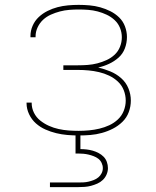

<svg xmlns="http://www.w3.org/2000/svg" viewBox="-20 -548 640 788"><path d="M303 8Q280 8 256.5 6Q233 4 210.5 -1.5Q188 -7 166.5 -16.5Q145 -26 127.5 -41.5Q110 -57 99.5 -79Q89 -101 89 -124Q89 -125 89 -125.5Q89 -126 89 -127H110Q110 -126 110 -125.5Q110 -125 110 -125Q110 -104 119.5 -85Q129 -66 145.5 -53Q162 -40 181 -31.5Q200 -23 220.5 -18.5Q241 -14 261.5 -12.5Q282 -11 303 -11Q324 -11 345.5 -13Q367 -15 388 -20Q409 -25 428.5 -34Q448 -43 464 -58Q480 -73 488 -93.5Q496 -114 496 -135Q496 -157 488 -177.5Q480 -198 464 -213Q448 -228 428 -237.5Q408 -247 386.5 -252Q365 -257 343.5 -259Q322 -261 300 -261H240V-280H300Q320 -280 340 -281.5Q360 -283 379.5 -288Q399 -293 417.5 -301.5Q436 -310 450.5 -323.5Q465 -337 472.5 -356Q480 -375 480 -395Q480 -415 472.5 -433.5Q465 -452 450.5 -465.5Q436 -479 418 -487.5Q400 -496 381 -501Q362 -506 342.5 -507.5Q323 -509 303 -509Q284 -509 264.5 -507.5Q245 -506 226 -501Q207 -496 189 -488Q171 -480 157 -467Q143 -454 134.5 -436Q126 -418 126 -399Q126 -398 126 -397Q126 -396 126 -395H105Q105 -396 105 -397Q105 -398 105 -400Q105 -422 114 -442.5Q123 -463 139 -478Q155 -493 175 -503Q195 -513 216 -518.5Q237 -524 259 -526Q281 -528 303 -528Q325 -528 347.5 -526Q370 -524 391.5 -518Q413 -512 433 -502Q453 -492 469 -476.5Q485 -461 493 -439.5Q501 -418 501 -396Q501 -372 492.5 -349.5Q484 -327 466.5 -311.5Q449 -296 427.5 -286Q406 -276 383 -271Q408 -265 432.5 -255Q457 -245 477 -227.5Q497 -210 507 -185.5Q517 -161 517 -135Q517 -111 508.5 -88Q500 -65 482.5 -48Q465 -31 443.5 -20Q422 -9 398.5 -2.5Q375 4 351 6Q327 8 303 8ZM185 220V201H300Q311 201 322 200.5Q333 200 343.5 197.5Q354 195 364.5 191Q375 187 383.5 180Q392 173 397 163Q402 153 402 142Q402 131 397 120.5Q392 110 383.5 103.5Q375 97 364.5 93Q354 89 343.5 86.5Q333 84 322 83Q311 82 300 82H290V0H310V64Q323 64 336 65.5Q349 67 361 70.5Q373 74 384.5 80Q396 86 405 95Q414 104 418.5 116.5Q423 129 423 142Q423 155 417.5 168Q412 181 402 190.5Q392 200 379.5 205.5Q367 211 354 214.5Q341 218 327.5 219Q314 220 300 220Z"/></svg>

Font: Iosevka SS04 Thin Extended
Style: Regular
Weight: 100
Width: 7
Monospace: yes
Designer: Belleve Invis
Foundry: Belleve Invis
Version: Version 19.0.0; ttfautohint (v1.8.4)